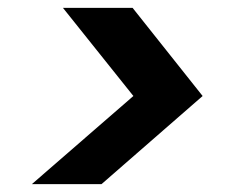

<svg xmlns="http://www.w3.org/2000/svg" viewBox="-20 -600 607 488"><path d="M61 -132 319 -356 140 -580H317L495 -356L238 -132Z"/></svg>

Font: Poppins SemiBold
Style: Italic
Weight: 600
Italic angle: -10°
Designer: Ninad Kale (Devanagari), Jonny Pinhorn (Latin)
Foundry: Indian Type Foundry
Version: Version 3.200;PS 1.000;hotconv 16.6.54;makeotf.lib2.5.65590